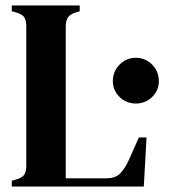

<svg xmlns="http://www.w3.org/2000/svg" viewBox="-20 -681 626 701"><path d="M23 0V-21L43 -27Q64 -34 70 -45.5Q76 -57 76 -78V-584Q76 -604 70 -615.5Q64 -627 44 -634L23 -640V-661H271V-640L252 -634Q233 -627 226.5 -615Q220 -603 220 -582V-30H367Q401 -30 418 -47Q435 -64 450 -96L487 -179H515L505 0ZM476 -303Q441 -303 416.5 -327Q392 -351 392 -385Q392 -420 416.5 -445Q441 -470 476 -470Q511 -470 535.5 -445Q560 -420 560 -385Q560 -351 535.5 -327Q511 -303 476 -303Z"/></svg>

Font: DeepMind Serif Text
Style: Regular
Weight: 400
Designer: Frank Grießhammer / Modifications: Colophon Foundry
Foundry: Colophon Foundry
Version: Version 5.003; ttfautohint (v1.8.2)